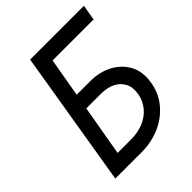

<svg xmlns="http://www.w3.org/2000/svg" viewBox="-197 -815 931 931"><g transform="rotate(-45 268.0 -350.0)"><path d="M167 -420H302Q366 -419 414.5 -392.5Q463 -366 488 -319.5Q513 -273 503 -210Q494 -147 456 -100Q418 -53 362 -27.5Q306 -2 240 0H94L109 -80H244Q288 -81 324.5 -96Q361 -111 386 -140Q411 -169 419 -210Q426 -251 412 -279.5Q398 -308 368.5 -323.5Q339 -339 297 -340H152ZM536 -700 522 -620H241L133 0H51L167 -700Z"/></g></svg>

Font: Jost
Style: Italic
Weight: 400
Italic angle: -5°
Version: Version 3.710